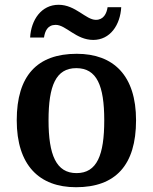

<svg xmlns="http://www.w3.org/2000/svg" viewBox="-20 -773 640 803"><path d="M370 -606C441 -606 483 -669 487 -743H430C426 -716 413 -690 381 -690C339 -690 296 -753 225 -753C153 -753 110 -690 106 -616H164C168 -643 179 -669 213 -669C256 -669 298 -606 370 -606ZM298 10C463 10 549 -82 549 -270C549 -457 455 -548 301 -548C136 -548 50 -457 50 -270C50 -82 144 10 298 10ZM300 -49C215 -49 183 -125 183 -270C183 -415 214 -488 299 -488C385 -488 416 -415 416 -270C416 -125 386 -49 300 -49Z"/></svg>

Font: Noto Serif Ethiopic SemiBold
Style: Regular
Weight: 600
Designer: Monotype Design Team
Foundry: Monotype Imaging Inc.
Version: Version 2.102